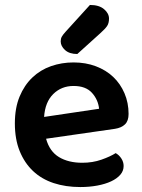

<svg xmlns="http://www.w3.org/2000/svg" viewBox="-20 -740 574 775"><path d="M166 -180Q180 -129 218 -106Q256 -83 312 -83Q354 -83 389.5 -95.5Q425 -108 447 -122Q461 -114 470 -100Q479 -86 479 -70Q479 -50 465.5 -34.5Q452 -19 428.5 -8Q405 3 373 9Q341 15 304 15Q245 15 196.5 -1Q148 -17 113.5 -49.5Q79 -82 59.5 -130Q40 -178 40 -242Q40 -304 59 -350Q78 -396 110.5 -427Q143 -458 186 -473Q229 -488 277 -488Q326 -488 367 -472.5Q408 -457 437 -429.5Q466 -402 482.5 -363.5Q499 -325 499 -280Q499 -252 484.5 -238Q470 -224 444 -220ZM277 -393Q228 -393 195 -360.5Q162 -328 158 -268L380 -301Q376 -338 351 -365.5Q326 -393 277 -393ZM343 -720Q380 -720 400 -703Q420 -686 420 -665Q420 -646 412 -634.5Q404 -623 385 -606L292 -522Q260 -522 242.5 -538Q225 -554 225 -573Q225 -584 229.5 -592Q234 -600 244 -611Z"/></svg>

Font: Baloo Thambi 2 SemiBold
Style: Regular
Weight: 600
Designer: Aadarsh Rajan and Ek Type
Foundry: Ek Type
Version: Version 1.640;hotconv 1.0.111;makeotfexe 2.5.65597; ttfautoh